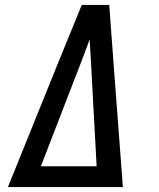

<svg xmlns="http://www.w3.org/2000/svg" viewBox="-20 -755 640 775"><path d="M12 0 210 -490 310 -735H421L439 -490L476 0ZM145 -84H370L348 -490Q346 -516 345 -542.5Q344 -569 342 -596Q332 -569 322 -542.5Q312 -516 302 -490Z"/></svg>

Font: Iosevka Slab MdExObl
Style: Regular
Weight: 500
Width: 7
Italic angle: -9°
Monospace: yes
Designer: Belleve Invis
Foundry: Belleve Invis
Version: Version 11.1.1; ttfautohint (v1.8.3)